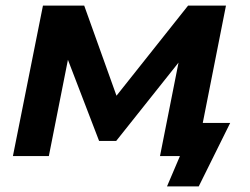

<svg xmlns="http://www.w3.org/2000/svg" viewBox="-20 -556 891 684"><path d="M133 -536H280L395 -215L650 -536H785L679 0H550L616 -333L394 -54H333L222 -343L154 0H26ZM575 108 621 0H551L577 -118H800L688 108Z"/></svg>

Font: Argentum Sans Medium
Style: Italic
Weight: 500
Italic angle: -11°
Designer: Julieta Ulanovsky (font), Cristiano Sobral (main changes and remaster)
Foundry: Julieta Ulanovsky (font), Cristiano Sobral (main changes and remaster)
Version: Version 2.007;June 15, 2022;FontCreator 14.0.0.2814 64-bit; 